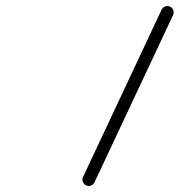

<svg xmlns="http://www.w3.org/2000/svg" viewBox="-20 -595 595 636"><path d="M515.3 -562.9C428.5 -378.3 341.8 -193.6 255.1 -8.9C250.1 1.6 254.6 14.1 265.1 19C275.6 23.9 288.1 19.4 293.1 8.9C379.8 -175.7 466.5 -360.4 553.3 -545.1C558.2 -555.6 553.7 -568.1 543.2 -573C532.7 -577.9 520.2 -573.4 515.3 -562.9Z"/></svg>

Font: FRB American Cursive Guidelines Arrows Medium
Style: Italic
Weight: 500
Italic angle: -25°
Version: Version 2.0;Modular Font Editor K font №1